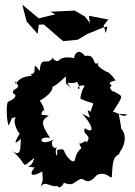

<svg xmlns="http://www.w3.org/2000/svg" viewBox="-20 -771 573 817"><path d="M31 -269 60 -274C23 -277 53 -208 64 -203C64 -201 20 -135 70 -181C63 -167 79 -89 29 -132C109 -63 61 -50 126 -99C113 -43 67 -69 128 -58C110 -40 100 -9 160 -41C161 3 167 -17 152 26C171 -8 195 29 224 20C238 44 272 -17 238 1C293 25 287 8 320 -8C341 -19 347 30 397 -32C404 -54 387 -13 398 -29C437 -40 448 -9 456 -18C459 -87 463 -106 490 -116C445 -130 501 -81 491 -157C460 -105 509 -134 491 -127C511 -148 525 -209 486 -230C500 -185 500 -216 485 -287L521 -284C504 -263 465 -307 458 -291C504 -366 507 -358 471 -378C447 -394 471 -365 447 -398C472 -415 417 -414 472 -429C426 -492 431 -449 435 -465C425 -471 378 -492 404 -510C367 -472 398 -555 330 -529C311 -538 352 -492 342 -532C325 -557 301 -558 295 -524C217 -537 241 -498 211 -516C200 -521 208 -556 205 -525C179 -487 154 -540 149 -469C107 -526 147 -449 109 -457C135 -438 74 -462 47 -413C38 -447 65 -392 57 -404C50 -384 24 -396 41 -365C29 -382 73 -362 14 -338C7 -332 6 -263 17 -236ZM365 -269 329 -287C369 -247 390 -195 341 -225C327 -195 377 -199 347 -163C351 -187 317 -142 314 -169C325 -139 342 -108 335 -147C286 -114 311 -77 285 -86C236 -125 270 -143 223 -133C227 -78 206 -134 226 -147C204 -127 189 -170 213 -180C144 -141 139 -196 193 -184C149 -250 159 -261 188 -279L156 -283C158 -308 179 -307 165 -288C180 -301 143 -355 148 -342C213 -377 223 -422 165 -417C177 -395 190 -377 260 -446C262 -394 254 -431 287 -390C249 -440 277 -406 308 -423C335 -374 297 -395 319 -406C360 -411 327 -408 322 -351C390 -319 381 -350 365 -295C342 -313 359 -290 366 -256ZM430 -630 421 -663 441 -688 358 -704 363 -673 341 -701 298 -726 194 -721 215 -710 145 -693 75 -751 93 -680 140 -627 145 -666 166 -667C194 -644 220 -619 249 -596L311 -602L351 -626L419 -654L437 -658Z"/></svg>

Font: Asimov Aggro
Style: Condensed
Weight: 500
Designer: Google
Version: Version 2.000980; 2014